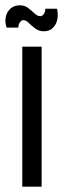

<svg xmlns="http://www.w3.org/2000/svg" viewBox="-22 -704 239 724"><path d="M62 0V-528H135V0ZM143 -586Q125 -586 111 -596.5Q97 -607 86.5 -617.5Q76 -628 66 -628Q58 -628 52.5 -619Q47 -610 47 -600H3Q-4 -619 -0.5 -638.5Q3 -658 17 -671Q31 -684 53 -684Q71 -684 84 -674Q97 -664 108 -653.5Q119 -643 130 -643Q138 -643 143.5 -651.5Q149 -660 149 -671H193Q198 -650 194 -630.5Q190 -611 177 -598.5Q164 -586 143 -586Z"/></svg>

Font: Bricolage Grotesque 24pt Condensed Light
Style: Regular
Weight: 300
Width: 3
Designer: Mathieu Triay
Foundry: Atelier Triay
Version: Version 1.001;gftools[0.9.33.dev8+g029e19f]